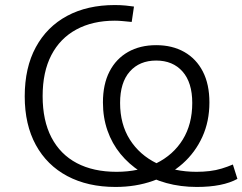

<svg xmlns="http://www.w3.org/2000/svg" viewBox="-20 -733 961 761"><path d="M438 8Q328 8 247 -35Q166 -78 122 -158.5Q78 -239 78 -351Q78 -465 122 -546Q166 -627 246 -670Q326 -713 435 -713Q458 -713 478.5 -711Q499 -709 511 -707L502 -646Q482 -648 465.5 -649.5Q449 -651 435 -651Q347 -651 282.5 -616Q218 -581 183.5 -514.5Q149 -448 149 -352Q149 -255 184 -188Q219 -121 284.5 -86.5Q350 -52 442 -52Q531 -52 599 -85.5Q667 -119 704.5 -180Q742 -241 742 -325Q742 -406 703.5 -449.5Q665 -493 599 -493Q533 -493 494.5 -449.5Q456 -406 456 -325Q456 -241 494.5 -180Q533 -119 601.5 -85.5Q670 -52 759 -52Q786 -52 811 -55Q836 -58 859 -65Q882 -72 903 -81L921 -24Q892 -8 851.5 0Q811 8 760 8Q696 8 639.5 -7.5Q583 -23 537 -52.5Q491 -82 457.5 -123Q424 -164 406 -215.5Q388 -267 388 -327Q388 -399 414 -449.5Q440 -500 487.5 -527Q535 -554 599 -554Q663 -554 710.5 -527Q758 -500 784 -449.5Q810 -399 810 -327Q810 -252 782 -190.5Q754 -129 704 -84.5Q654 -40 586 -16Q518 8 438 8Z"/></svg>

Font: Nunito Sans 10pt SemiExpanded Light
Style: Regular
Weight: 300
Width: 6
Designer: Vernon Adams
Foundry: Vernon Adams
Version: Version 3.101;gftools[0.9.27]